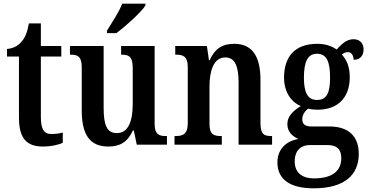

<svg xmlns="http://www.w3.org/2000/svg" viewBox="-20 -786 2000 1043"><path d="M214 10C264 10 303 -2 321 -10V-66C302 -61 283 -58 259 -58C218 -58 202 -85 202 -151V-479H313V-536H202V-659H137C128 -609 116 -581 98 -561C81 -539 54 -523 18 -520V-479H83V-147C83 -30 128 10 214 10Z M561 -619V-606H612C666 -646 748 -721 770 -756V-766H644C627 -721 588 -664 561 -619ZM569 10C629 10 672 -12 702 -77H707L723 0H887V-47H881C846 -47 820 -54 820 -113V-536H638V-489H642C676 -489 701 -481 701 -420V-221C701 -126 676 -63 615 -63C558 -63 543 -111 543 -202V-536H360V-489H364C404 -489 424 -478 424 -420V-187C424 -51 470 10 569 10Z M928 0H1185V-47H1181C1142 -47 1118 -55 1118 -113V-315C1118 -398 1139 -474 1204 -474C1258 -474 1276 -423 1276 -338V0H1458V-47H1454C1415 -47 1395 -56 1395 -118V-352C1395 -489 1344 -548 1252 -548C1186 -548 1147 -521 1119 -459H1115L1104 -536H932V-489H937C974 -489 1000 -480 1000 -422V-118C1000 -56 973 -47 934 -47H928Z M1684 237C1851 237 1929 165 1929 49C1929 -38 1881 -99 1769 -99H1672C1640 -99 1622 -110 1622 -138C1622 -164 1639 -185 1654 -196C1665 -192 1691 -190 1704 -190C1824 -190 1880 -264 1880 -367C1880 -427 1861 -463 1837 -490C1847 -497 1856 -503 1871 -503C1887 -503 1901 -486 1901 -461C1940 -461 1955 -488 1955 -518C1955 -548 1937 -573 1900 -573C1858 -573 1830 -539 1809 -517C1783 -535 1749 -548 1704 -548C1582 -548 1523 -479 1523 -363C1523 -289 1560 -232 1614 -210C1571 -183 1541 -154 1541 -112C1541 -67 1572 -44 1601 -31C1538 -21 1487 22 1487 96C1487 186 1552 237 1684 237ZM1702 -243C1650 -243 1631 -286 1631 -364C1631 -446 1649 -494 1702 -494C1756 -494 1773 -448 1773 -365C1773 -285 1757 -243 1702 -243ZM1686 183C1616 183 1581 147 1581 92C1581 21 1625 2 1663 2H1759C1808 2 1834 23 1834 73C1834 137 1792 183 1686 183Z"/></svg>

Font: Noto Serif Myanmar Condensed SemiBold
Style: Regular
Weight: 600
Width: 3
Designer: Ben Mitchell and the Monotype Design Team
Foundry: Monotype Imaging Inc.
Version: Version 2.106